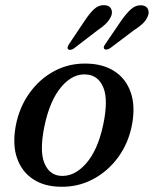

<svg xmlns="http://www.w3.org/2000/svg" viewBox="-20 -716 598 747"><path d="M320 -468.5Q382 -467 425.8 -438.5Q469.5 -410 488.2 -357.8Q507 -305.5 494 -233Q480.5 -160 439.8 -104.2Q399 -48.5 339.8 -17.8Q280.5 13 211.5 10.5Q150.5 9 107.8 -19.5Q65 -48 46.5 -100.2Q28 -152.5 41 -225Q54.5 -298 94.8 -354Q135 -410 193.2 -440.5Q251.5 -471 320 -468.5ZM213.5 -32Q268 -27 314.5 -79.5Q361 -132 382 -233Q401.5 -327 382.5 -374.5Q363.5 -422 318 -426Q264.5 -431.5 219.2 -378.8Q174 -326 153 -225.5Q133.5 -131 151.8 -83.8Q170 -36.5 213.5 -32ZM310 -636Q328 -663.5 345.5 -680Q363 -696.5 385 -696Q404 -695.5 411.2 -683.5Q418.5 -671.5 413.5 -656Q407 -639 393 -625Q379 -611 358 -597L267.5 -527.5Q252.5 -518 245 -524.5Q239 -530 249 -545ZM453 -637.5Q472 -664.5 490 -680.5Q508 -696.5 529.5 -695.5Q548 -694.5 554.8 -682.2Q561.5 -670 555.5 -654Q549 -637 534.5 -623.5Q520 -610 498.5 -596.5L408.5 -528.5Q392.5 -519 385.5 -526Q380 -532 391 -546.5Z"/></svg>

Font: Fraunces 9pt S000
Style: Italic
Weight: 400
Italic angle: -16°
Version: Version 1.000; ttfautohint (v1.8.3)